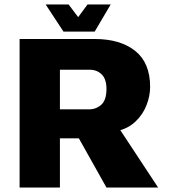

<svg xmlns="http://www.w3.org/2000/svg" viewBox="-20 -842 766 862"><path d="M68 0V-667H404Q520 -667 587 -613.5Q654 -560 654 -452Q654 -411 637.5 -369Q621 -327 587.5 -295.5Q554 -264 503 -253L483 -314L690 0H458L297 -287L376 -221H249V0ZM249 -351H378Q412 -351 435 -372Q458 -393 458 -443Q458 -487 436.5 -508Q415 -529 382 -529H249ZM265 -700 185 -822H288L331 -765L373 -822H477L405 -700Z"/></svg>

Font: Maven Pro ExtraBold
Style: Regular
Weight: 800
Designer: Joe Prince
Foundry: Joe Prince
Version: Version 2.100